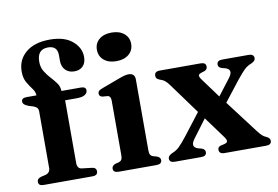

<svg xmlns="http://www.w3.org/2000/svg" viewBox="-77 -857 1426 985"><g transform="rotate(-10 636.0 -364.5)"><path d="M259 -82Q259 -52 283.5 -49.5L334.5 -43.5Q357 -41 357 -21.5Q357 0 329.5 0H75Q48.5 0 48.5 -20.5Q48.5 -38 71 -44L91.5 -48.5Q118 -55.5 118 -81V-376.5Q118 -386.5 113 -393.2Q108 -400 94 -405.5L69.5 -413Q52.5 -420 46.5 -426Q40.5 -432 40.5 -440Q40.5 -459 66.5 -459H118.5Q118 -478 104.8 -495.2Q91.5 -512.5 78.2 -535.2Q65 -558 65 -592.5Q65 -653.5 110 -691.2Q155 -729 235 -729Q311.5 -729 352.5 -693.8Q393.5 -658.5 393.5 -611.5Q393.5 -580 376.8 -563.2Q360 -546.5 332.5 -546.5Q303 -546.5 285.5 -564.5Q268 -582.5 268 -613V-642.5Q268 -691 218.5 -691Q162.5 -690.5 162.5 -626Q162.5 -597.5 175.5 -576Q188.5 -554.5 205.5 -536.2Q222.5 -518 235.5 -499.8Q248.5 -481.5 248.5 -460V-459H350Q376 -459 376 -440Q376 -426.5 362.5 -417.5Q349 -408.5 319.5 -408.5H259ZM553.5 -560.5Q513 -560.5 488.8 -581Q464.5 -601.5 464.5 -635.5Q464.5 -669 488.8 -689.2Q513 -709.5 553.5 -709.5Q594 -709.5 618.5 -689Q643 -668.5 643 -635.5Q643 -601.5 618.5 -581Q594 -560.5 553.5 -560.5ZM635 -451V-81.5Q635 -65.5 639.5 -58.2Q644 -51 653 -48L671.5 -43Q691 -36.5 691 -21Q691 0 662.5 0H466Q438 0 438 -21Q438 -36 456.5 -43L476 -48Q485 -51 489.5 -58.2Q494 -65.5 494 -81.5V-366Q494 -389 477.5 -392L451 -394Q434 -397.5 434 -412.5Q434 -421 439 -426Q444 -431 457.5 -436L549 -470Q569 -477.5 580.8 -480.5Q592.5 -483.5 601.5 -483.5Q635 -483.5 635 -451Z M966 -393.5 1041.5 -290.5 1106.5 -375Q1137.5 -416 1095.5 -428L1079.5 -432Q1061 -438 1061 -453Q1061 -474.5 1089 -474.5H1227Q1254 -474.5 1254 -452.5Q1254 -438.5 1233 -429Q1210.5 -420.5 1195 -405.5Q1179.5 -390.5 1153 -357.5L1071 -252.5L1196.5 -87Q1212.5 -66 1221.8 -57.5Q1231 -49 1243.5 -44Q1262 -35.5 1262 -21.5Q1262 0 1234.5 0H1018Q989.5 0 989.5 -22Q989.5 -37 1006 -41.5L1022 -45Q1039 -49 1040.5 -57Q1042 -65 1031 -80.5L948.5 -193L879 -100Q848 -59 890 -47L905.5 -43Q924 -36.5 924 -22Q924 -0.5 896.5 -0.5H758Q731 -0.5 731 -22Q731 -36 752.5 -46Q774.5 -54.5 790 -69.2Q805.5 -84 832 -117.5L920 -231.5L804.5 -390Q791 -409 780.5 -416.8Q770 -424.5 756 -428.5Q744.5 -433 740.2 -438.2Q736 -443.5 736 -452.5Q736 -474.5 764 -474.5H976.5Q1004 -474.5 1004 -453Q1004 -438.5 989.5 -432L973.5 -427Q958 -422.5 957 -414.8Q956 -407 966 -393.5Z"/></g></svg>

Font: Fraunces 9pt SemiBold
Style: Regular
Weight: 600
Version: Version 1.000;[b76b70a41]